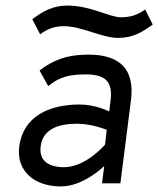

<svg xmlns="http://www.w3.org/2000/svg" viewBox="-20 -658 568 689"><path d="M415 -596C371 -596 307 -638 221 -638C170 -638 133 -617 96 -589L124 -535C149 -553 173 -564 209 -564C274 -564 345 -522 404 -522C456 -522 490 -542 528 -570L501 -624C476 -606 451 -596 415 -596ZM122 -405 153 -349C193 -382 229 -391 288 -391C357 -391 385 -366 377 -299L372 -258C372 -258 323 -283 266 -283C157 -283 63 -241 49 -132C38 -45 102 11 199 11C280 11 354 -62 354 -62L346 0H412L450 -299C464 -410 410 -462 297 -462C217 -462 167 -440 122 -405ZM210 -58C155 -58 119 -81 126 -133C134 -197 193 -214 257 -214C311 -214 363 -192 363 -192L357 -139C357 -139 288 -58 210 -58Z"/></svg>

Font: Charger
Style: It
Weight: 400
Designer: Jasper
Foundry: Cannot Into Space Fonts
Version: Version 0.98